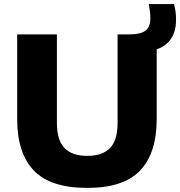

<svg xmlns="http://www.w3.org/2000/svg" viewBox="-20 -908 880 938"><path d="M406.5 10Q226 10 145 -75.2Q64 -160.5 64 -325V-740H258V-308Q258 -223 295 -184.8Q332 -146.5 406.5 -146.5Q480.5 -146.5 517.5 -184.8Q554.5 -223 554.5 -308V-740H613.5Q664 -740 689.2 -757Q714.5 -774 714.5 -818Q714.5 -833 712.8 -849.2Q711 -865.5 707 -888H830Q836 -866.5 838 -848.2Q840 -830 840 -811.5Q840 -754 814.8 -717.8Q789.5 -681.5 745.5 -667V-325Q745.5 -160.5 664.8 -75.2Q584 10 406.5 10Z"/></svg>

Font: Encode Sans Semi Expanded ExtraBold
Style: Regular
Weight: 800
Width: 6
Designer: Multiple Designers
Foundry: Impallari Type
Version: Version 3.000; ttfautohint (v1.8.3) -l 8 -r 50 -G 200 -x 14 